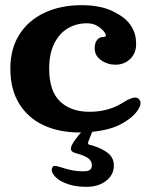

<svg xmlns="http://www.w3.org/2000/svg" viewBox="-20 -502 593 742"><path d="M20 -237Q20 -313 54.5 -368Q89 -423 151.5 -452.5Q214 -482 295 -482Q367 -482 415 -459Q463 -436 483 -407Q496 -388 501 -371Q506 -354 506 -331Q506 -296 483 -274Q460 -252 426 -252Q395 -252 370.5 -269.5Q346 -287 346 -315Q346 -336 355 -347.5Q364 -359 379 -359Q389 -359 389 -365Q389 -371 382 -380Q371 -393 355 -402.5Q339 -412 315 -412Q276 -412 243 -393Q210 -374 190 -334.5Q170 -295 170 -237Q170 -150 212 -110Q254 -70 326 -70Q397 -70 451 -103L473 -116Q482 -120 489 -122.5Q496 -125 502 -125Q511 -125 517 -119Q523 -113 523 -105Q523 -96 520 -90Q503 -51 443 -20Q416 -6 374.5 2Q333 10 287 10Q209 10 148.5 -18Q88 -46 54 -101.5Q20 -157 20 -237ZM201 188Q180 170 180 155Q180 149 183 144Q186 139 191 139Q200 139 213 144H214Q235 151 256 155.5Q277 160 306 160Q321 160 328 154Q335 148 335 137Q335 119 319.5 108.5Q304 98 273 90Q254 85 254 73Q254 66 258 58Q262 50 273.5 34Q285 18 296 7Q321 -20 335 -20Q343 -20 343 -12Q343 -8 340 0Q338 7 334 13Q322 44 321 46L320 51Q320 57 328 58Q365 67 392.5 86Q420 105 420 138Q420 173 390.5 196.5Q361 220 314 220Q273 220 244 210Q215 200 201 188Z"/></svg>

Font: Raigarh
Style: Regular
Weight: 400
Designer: jaikishan Patel
Foundry: MagicType
Version: Version 1.000;FEAKit 1.0